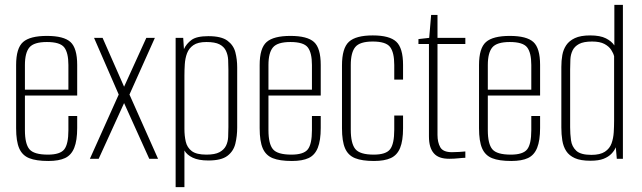

<svg xmlns="http://www.w3.org/2000/svg" viewBox="-20 -650 2630 786"><path d="M178 9Q128 9 99.5 -2.5Q71 -14 58.5 -43Q46 -72 46 -125V-384Q46 -453 74.5 -478Q103 -503 172 -503Q241 -503 268.5 -478Q296 -453 296 -384V-259H82V-117Q82 -61 100.5 -39Q119 -17 176 -17Q226 -17 243 -38.5Q260 -60 260 -117V-175H296V-126Q296 -75 284 -45Q272 -15 246.5 -3Q221 9 178 9ZM82 -283H260V-384Q260 -434 243 -456Q226 -478 172 -478Q119 -478 100.5 -456Q82 -434 82 -384Z M348 0 466 -263 365 -495H400L488 -295L579 -495H614L510 -263L627 0H591L488 -228L384 0Z M699 116V-495H730L733 -449Q743 -471 764 -486.5Q785 -502 833 -502Q886 -502 911 -483.5Q936 -465 943.5 -436Q951 -407 951 -374V-128Q951 -93 943.5 -62Q936 -31 911 -12Q886 7 833 7Q793 7 769 -4.5Q745 -16 735 -34V116ZM825 -17Q860 -17 878.5 -27Q897 -37 905 -53Q913 -69 914 -89Q915 -109 915 -130V-364Q915 -385 914 -405Q913 -425 905 -442Q897 -459 878.5 -468.5Q860 -478 825 -478Q790 -478 771.5 -465Q753 -452 745.5 -431.5Q738 -411 736.5 -387Q735 -363 735 -341V-122Q735 -94 740.5 -70Q746 -46 765 -31.5Q784 -17 825 -17Z M1175 9Q1125 9 1096.5 -2.5Q1068 -14 1055.5 -43Q1043 -72 1043 -125V-384Q1043 -453 1071.5 -478Q1100 -503 1169 -503Q1238 -503 1265.5 -478Q1293 -453 1293 -384V-259H1079V-117Q1079 -61 1097.5 -39Q1116 -17 1173 -17Q1223 -17 1240 -38.5Q1257 -60 1257 -117V-175H1293V-126Q1293 -75 1281 -45Q1269 -15 1243.5 -3Q1218 9 1175 9ZM1079 -283H1257V-384Q1257 -434 1240 -456Q1223 -478 1169 -478Q1116 -478 1097.5 -456Q1079 -434 1079 -384Z M1511 9Q1462 9 1433.5 -2.5Q1405 -14 1392.5 -43Q1380 -72 1380 -125V-382Q1380 -453 1408.5 -479Q1437 -505 1506 -505Q1575 -505 1602.5 -479Q1630 -453 1630 -384V-324H1594V-384Q1594 -435 1577 -457.5Q1560 -480 1506 -480Q1453 -480 1434.5 -457.5Q1416 -435 1416 -384V-119Q1416 -63 1434.5 -40Q1453 -17 1510 -17Q1560 -17 1577 -39Q1594 -61 1594 -119V-177H1630V-125Q1630 -74 1618 -44.5Q1606 -15 1580 -3Q1554 9 1511 9Z M1819 0Q1797 0 1781.5 -5.5Q1766 -11 1756 -22.5Q1746 -34 1741 -51Q1736 -68 1736 -92V-470H1693V-490L1737 -495L1745 -589H1771V-495H1885V-470H1771V-98Q1771 -67 1782.5 -47Q1794 -27 1830 -27Q1844 -27 1860 -28Q1876 -29 1885 -30V-4Q1875 -4 1857 -2Q1839 0 1819 0Z M2073 9Q2023 9 1994.5 -2.5Q1966 -14 1953.5 -43Q1941 -72 1941 -125V-384Q1941 -453 1969.5 -478Q1998 -503 2067 -503Q2136 -503 2163.5 -478Q2191 -453 2191 -384V-259H1977V-117Q1977 -61 1995.5 -39Q2014 -17 2071 -17Q2121 -17 2138 -38.5Q2155 -60 2155 -117V-175H2191V-126Q2191 -75 2179 -45Q2167 -15 2141.5 -3Q2116 9 2073 9ZM1977 -283H2155V-384Q2155 -434 2138 -456Q2121 -478 2067 -478Q2014 -478 1995.5 -456Q1977 -434 1977 -384Z M2397 8Q2357 8 2333.5 -2.5Q2310 -13 2298 -31.5Q2286 -50 2282 -75Q2278 -100 2278 -128V-376Q2278 -402 2282 -424.5Q2286 -447 2298 -465Q2310 -483 2333.5 -494Q2357 -505 2396 -505Q2437 -505 2460.5 -493Q2484 -481 2495 -464V-630H2530V0H2505L2501 -47Q2495 -33 2483 -20.5Q2471 -8 2451 0Q2431 8 2397 8ZM2401 -16Q2437 -16 2456.5 -29Q2476 -42 2483.5 -63Q2491 -84 2492.5 -108.5Q2494 -133 2494 -155V-420Q2491 -432 2482 -446Q2473 -460 2454.5 -470Q2436 -480 2404 -480Q2369 -480 2350.5 -470Q2332 -460 2324 -443.5Q2316 -427 2315 -407Q2314 -387 2314 -366V-129Q2314 -102 2317.5 -76Q2321 -50 2339 -33Q2357 -16 2401 -16Z"/></svg>

Font: Alumni Sans ExtraLight
Style: Regular
Weight: 250
Version: Version 1.018